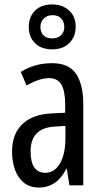

<svg xmlns="http://www.w3.org/2000/svg" viewBox="-20 -830 456 860"><path d="M213 -547Q289 -547 321 -499Q353 -451 353 -362V0H291L279 -74H277Q235 10 154 10Q113 10 86 -12.5Q59 -35 46.5 -71.5Q34 -108 34 -150Q34 -230 80 -274Q126 -318 211 -322L272 -325V-360Q272 -422 255 -451Q238 -480 200 -480Q156 -480 99 -447L73 -508Q136 -547 213 -547ZM225 -263Q117 -257 117 -152Q117 -103 134 -79.5Q151 -56 182 -56Q224 -56 248.5 -97.5Q273 -139 273 -212V-266ZM214 -609Q165 -609 137 -636.5Q109 -664 109 -709Q109 -755 137 -782.5Q165 -810 214 -810Q260 -810 289.5 -783Q319 -756 319 -711Q319 -665 290.5 -637Q262 -609 214 -609ZM215 -658Q238 -658 253 -672Q268 -686 268 -709Q268 -732 254.5 -747Q241 -762 215 -762Q191 -762 176 -747Q161 -732 161 -709Q161 -686 174.5 -672Q188 -658 215 -658Z"/></svg>

Font: Noto Sans Lao ExtraCondensed
Style: Regular
Weight: 400
Width: 2
Designer: Monotype Design Team
Foundry: Monotype Imaging Inc.
Version: Version 2.003; ttfautohint (v1.8.4.7-5d5b)